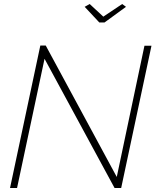

<svg xmlns="http://www.w3.org/2000/svg" viewBox="-20 -937 782 957"><path d="M402 -903 427 -917 495 -854 589 -917 608 -903 501 -825H475ZM181 -710H208L562 -55L700 -709H735L584 0H551L202 -644L65 0H30Z"/></svg>

Font: Raleway-v4020 ExtraLight
Style: Italic
Weight: 275
Italic angle: -12°
Designer: Matt McInerney, Pablo Impallari, Rodrigo Fuenzalida
Foundry: Matt McInerney, Pablo Impallari, Rodrigo Fuenzalida
Version: Version 4.020;PS 004.020;hotconv 1.0.88;makeotf.lib2.5.64775